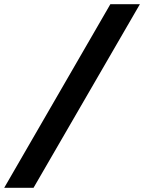

<svg xmlns="http://www.w3.org/2000/svg" viewBox="-38 -730 683 910"><path d="M-18 160 485 -710H625L121 160Z"/></svg>

Font: TypoPRO Source Code Pro
Style: Italic
Weight: 900
Italic angle: -11°
Monospace: yes
Designer: Paul D. Hunt, Teo Tuominen
Foundry: Adobe Systems Incorporated
Version: Version 1.030;PS 1.0;hotconv 1.0.84;makeotf.lib2.5.63406